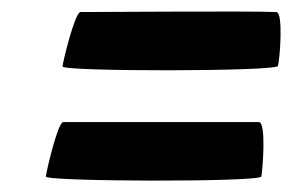

<svg xmlns="http://www.w3.org/2000/svg" viewBox="-20 -501 510 335"><path d="M60 -193C59 -184 434 -183 436 -193C438 -203 445 -286 432 -288H90C80 -285 61 -202 60 -193ZM89 -385C88 -376 463 -376 465 -386C468 -396 475 -480 462 -480C408 -482 174 -480 120 -480C110 -477 90 -394 89 -385Z"/></svg>

Font: Ampere
Style: SCSuCndIta
Weight: 400
Version: Version 1